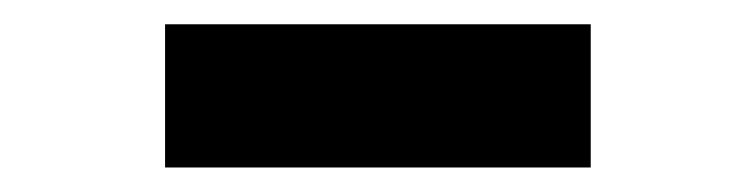

<svg xmlns="http://www.w3.org/2000/svg" viewBox="-20 -606 626 159"><path d="M469.2 -585.9H116.7V-467.3H469.2Z"/></svg>

Font: Cascadia Code NF SemiBold
Style: Regular
Weight: 600
Monospace: yes
Designer: Aaron Bell
Foundry: Saja Typeworks
Version: Version 2404.023